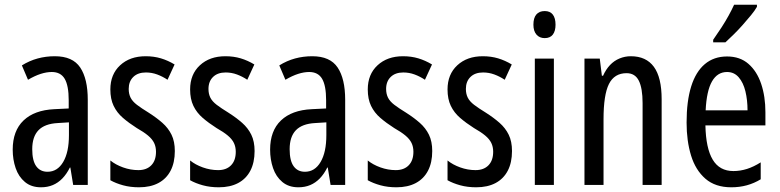

<svg xmlns="http://www.w3.org/2000/svg" viewBox="-20 -786 3313 816"><path d="M213 -547Q289 -547 321 -499Q353 -451 353 -362V0H291L279 -74H277Q263 -46 245 -27.5Q227 -9 204.5 0.5Q182 10 154 10Q113 10 86 -12.5Q59 -35 46.5 -71.5Q34 -108 34 -150Q34 -230 80 -274Q126 -318 211 -322L272 -325V-360Q272 -422 255 -451Q238 -480 200 -480Q178 -480 153 -472Q128 -464 99 -447L73 -508Q105 -528 140 -537.5Q175 -547 213 -547ZM225 -263Q170 -260 143.5 -232.5Q117 -205 117 -152Q117 -103 134 -79.5Q151 -56 182 -56Q224 -56 248.5 -97.5Q273 -139 273 -212V-266Z M723 -144Q723 -95 705 -60.5Q687 -26 653 -8Q619 10 571 10Q534 10 503 1.5Q472 -7 449 -20V-104Q471 -86 503 -74.5Q535 -63 568 -63Q603 -63 623 -83.5Q643 -104 643 -141Q643 -162 635 -178.5Q627 -195 609 -210Q591 -225 561 -242Q528 -263 502.5 -285Q477 -307 463 -336Q449 -365 449 -406Q449 -470 490.5 -508.5Q532 -547 599 -547Q634 -547 664 -538Q694 -529 722 -512L692 -447Q671 -461 648 -469.5Q625 -478 600 -478Q566 -478 546.5 -459Q527 -440 527 -408Q527 -387 535 -371Q543 -355 562 -340.5Q581 -326 612 -307Q645 -286 670 -264Q695 -242 709 -213.5Q723 -185 723 -144Z M1062 -144Q1062 -95 1044 -60.5Q1026 -26 992 -8Q958 10 910 10Q873 10 842 1.5Q811 -7 788 -20V-104Q810 -86 842 -74.5Q874 -63 907 -63Q942 -63 962 -83.5Q982 -104 982 -141Q982 -162 974 -178.5Q966 -195 948 -210Q930 -225 900 -242Q867 -263 841.5 -285Q816 -307 802 -336Q788 -365 788 -406Q788 -470 829.5 -508.5Q871 -547 938 -547Q973 -547 1003 -538Q1033 -529 1061 -512L1031 -447Q1010 -461 987 -469.5Q964 -478 939 -478Q905 -478 885.5 -459Q866 -440 866 -408Q866 -387 874 -371Q882 -355 901 -340.5Q920 -326 951 -307Q984 -286 1009 -264Q1034 -242 1048 -213.5Q1062 -185 1062 -144Z M1307 -547Q1383 -547 1415 -499Q1447 -451 1447 -362V0H1385L1373 -74H1371Q1357 -46 1339 -27.5Q1321 -9 1298.5 0.5Q1276 10 1248 10Q1207 10 1180 -12.5Q1153 -35 1140.5 -71.5Q1128 -108 1128 -150Q1128 -230 1174 -274Q1220 -318 1305 -322L1366 -325V-360Q1366 -422 1349 -451Q1332 -480 1294 -480Q1272 -480 1247 -472Q1222 -464 1193 -447L1167 -508Q1199 -528 1234 -537.5Q1269 -547 1307 -547ZM1319 -263Q1264 -260 1237.5 -232.5Q1211 -205 1211 -152Q1211 -103 1228 -79.5Q1245 -56 1276 -56Q1318 -56 1342.5 -97.5Q1367 -139 1367 -212V-266Z M1817 -144Q1817 -95 1799 -60.5Q1781 -26 1747 -8Q1713 10 1665 10Q1628 10 1597 1.5Q1566 -7 1543 -20V-104Q1565 -86 1597 -74.5Q1629 -63 1662 -63Q1697 -63 1717 -83.5Q1737 -104 1737 -141Q1737 -162 1729 -178.5Q1721 -195 1703 -210Q1685 -225 1655 -242Q1622 -263 1596.5 -285Q1571 -307 1557 -336Q1543 -365 1543 -406Q1543 -470 1584.5 -508.5Q1626 -547 1693 -547Q1728 -547 1758 -538Q1788 -529 1816 -512L1786 -447Q1765 -461 1742 -469.5Q1719 -478 1694 -478Q1660 -478 1640.5 -459Q1621 -440 1621 -408Q1621 -387 1629 -371Q1637 -355 1656 -340.5Q1675 -326 1706 -307Q1739 -286 1764 -264Q1789 -242 1803 -213.5Q1817 -185 1817 -144Z M2156 -144Q2156 -95 2138 -60.5Q2120 -26 2086 -8Q2052 10 2004 10Q1967 10 1936 1.5Q1905 -7 1882 -20V-104Q1904 -86 1936 -74.5Q1968 -63 2001 -63Q2036 -63 2056 -83.5Q2076 -104 2076 -141Q2076 -162 2068 -178.5Q2060 -195 2042 -210Q2024 -225 1994 -242Q1961 -263 1935.5 -285Q1910 -307 1896 -336Q1882 -365 1882 -406Q1882 -470 1923.5 -508.5Q1965 -547 2032 -547Q2067 -547 2097 -538Q2127 -529 2155 -512L2125 -447Q2104 -461 2081 -469.5Q2058 -478 2033 -478Q1999 -478 1979.5 -459Q1960 -440 1960 -408Q1960 -387 1968 -371Q1976 -355 1995 -340.5Q2014 -326 2045 -307Q2078 -286 2103 -264Q2128 -242 2142 -213.5Q2156 -185 2156 -144Z M2334 -537V0H2253V-537ZM2295 -739Q2318 -739 2329.5 -724Q2341 -709 2341 -681Q2341 -654 2329.5 -639Q2318 -624 2295 -624Q2273 -624 2260 -639Q2247 -654 2247 -681Q2247 -710 2259.5 -724.5Q2272 -739 2295 -739Z M2661 -547Q2726 -547 2759 -502Q2792 -457 2792 -364V0H2711V-348Q2711 -411 2695 -443Q2679 -475 2643 -475Q2591 -475 2568 -429Q2545 -383 2545 -279V0H2464V-537H2529L2538 -464H2543Q2555 -491 2572.5 -509.5Q2590 -528 2613 -537.5Q2636 -547 2661 -547Z M3070 -546Q3125 -546 3161 -514.5Q3197 -483 3215 -429.5Q3233 -376 3233 -309V-253H2978Q2980 -156 3009 -107.5Q3038 -59 3097 -59Q3126 -59 3154.5 -68Q3183 -77 3213 -96V-24Q3185 -7 3154 1.5Q3123 10 3088 10Q3020 10 2978 -26.5Q2936 -63 2917 -125Q2898 -187 2898 -265Q2898 -356 2917.5 -418.5Q2937 -481 2975.5 -513.5Q3014 -546 3070 -546ZM3070 -480Q3029 -480 3006 -440Q2983 -400 2979 -317H3157Q3157 -361 3148 -398Q3139 -435 3119.5 -457.5Q3100 -480 3070 -480ZM3197 -757Q3188 -741 3171.5 -721Q3155 -701 3136 -679.5Q3117 -658 3097.5 -639Q3078 -620 3063 -606H3011V-617Q3030 -644 3046.5 -669.5Q3063 -695 3076.5 -719.5Q3090 -744 3100 -766H3197Z"/></svg>

Font: Noto Sans Khmer ExtraCondensed
Style: Regular
Weight: 400
Width: 2
Designer: Danh Hong and the Monotype Design Team
Foundry: Monotype Imaging Inc.
Version: Version 2.004